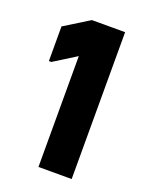

<svg xmlns="http://www.w3.org/2000/svg" viewBox="-91 -468 388 516"><g transform="rotate(20 102.5 -210.0)"><path d="M83 0V-317L19 -277H12V-376L83 -420H178V0Z"/></g></svg>

Font: Phudu
Style: Bold
Weight: 700
Version: Version 1.005;gftools[0.9.23]